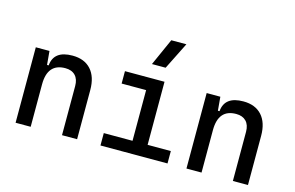

<svg xmlns="http://www.w3.org/2000/svg" viewBox="-97 -1033 1953 1272"><g transform="rotate(15 879.0 -397.5)"><path d="M82 0V-517.6H175.8L184.1 -423.8H195.3Q204.1 -527.3 332 -527.3Q414.1 -527.3 459 -477.5Q503.9 -427.7 503.9 -336.9V0H400.4V-336.9Q400.4 -383.8 376 -409.2Q351.6 -434.6 307.6 -434.6Q185.5 -434.6 185.5 -291V0Z M664.1 0V-85H861.3V-432.6H693.4V-517.6H964.8V-85H1124V0ZM854 -609.4 937 -794.9H1040.5L947.8 -609.4Z M1253.9 0V-517.6H1347.7L1356 -423.8H1367.2Q1376 -527.3 1503.9 -527.3Q1585.9 -527.3 1630.9 -477.5Q1675.8 -427.7 1675.8 -336.9V0H1572.3V-336.9Q1572.3 -383.8 1547.9 -409.2Q1523.4 -434.6 1479.5 -434.6Q1357.4 -434.6 1357.4 -291V0Z"/></g></svg>

Font: Caskaydia Cove
Style: Regular
Weight: 400
Monospace: yes
Designer: Aaron Bell
Foundry: Saja Typeworks
Version: Version 4.300; ttfautohint (v1.8.3)